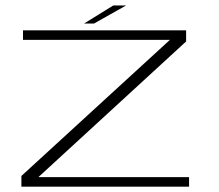

<svg xmlns="http://www.w3.org/2000/svg" viewBox="-20 -698 820 718"><path d="M60 0H687V-35.5H124.5V-36.5L676 -543V-584.5H66V-549H615.5L60 -40ZM294.5 -610H331.5L451.5 -677.5H403.5Z"/></svg>

Font: Anybody ExtraExpanded ExtraLight
Style: Regular
Weight: 250
Width: 8
Version: Version 1.113;gftools[0.9.25]